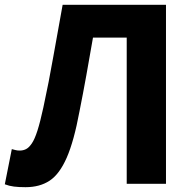

<svg xmlns="http://www.w3.org/2000/svg" viewBox="-31 -763 798 797"><path d="M75 14Q47 14 27 11.5Q7 9 -11 2L18 -144Q26 -142 33.5 -140Q41 -138 51 -138Q65 -138 77 -144Q89 -150 101 -167.5Q113 -185 124.5 -221Q136 -257 149 -317Q172 -423 190.5 -529Q209 -635 229 -743H658V0H495V-607H355Q341 -526 327.5 -451Q314 -376 299 -301Q276 -177 246 -108.5Q216 -40 175 -13Q134 14 75 14Z"/></svg>

Font: Noto Sans SC ExtraBold
Style: Regular
Weight: 800
Designer: Ryoko NISHIZUKA 西塚涼子 (kana, bopomofo & ideographs); Paul D. Hunt (Latin, Greek & Cyrillic); Sandoll Communications 산돌커뮤니
Foundry: Adobe
Version: Version 2.004-H2;hotconv 1.0.118;makeotfexe 2.5.65603